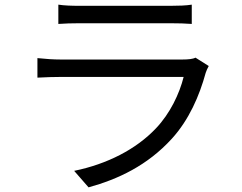

<svg xmlns="http://www.w3.org/2000/svg" viewBox="-20 -765 1040 826"><path d="M231 -745V-662C258 -664 290 -665 321 -665C376 -665 657 -665 713 -665C747 -665 781 -664 805 -662V-745C781 -741 746 -740 714 -740C655 -740 375 -740 321 -740C289 -740 257 -741 231 -745ZM878 -481 821 -517C810 -511 789 -509 766 -509C715 -509 289 -509 239 -509C212 -509 178 -511 141 -515V-431C177 -433 215 -434 239 -434C299 -434 721 -434 770 -434C752 -362 712 -277 651 -213C566 -123 441 -59 299 -30L361 41C488 6 614 -53 719 -168C793 -249 838 -353 865 -452C867 -459 873 -472 878 -481Z"/></svg>

Font: Noto Sans CJK SC
Style: Regular
Weight: 400
Designer: Ryoko NISHIZUKA 西塚涼子 (kana, bopomofo & ideographs); Paul D. Hunt (Latin, Greek & Cyrillic); Sandoll Communications 산돌커뮤니
Foundry: Adobe
Version: Version 2.004;hotconv 1.0.118;makeotfexe 2.5.65603